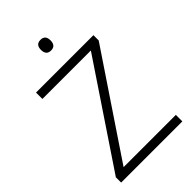

<svg xmlns="http://www.w3.org/2000/svg" viewBox="-266 -1009 1107 1107"><g transform="rotate(-45 287.5 -455.5)"><path d="M536 0H37V-43L452 -662H57V-714H525V-671L110 -53H536ZM290 -911Q329 -911 329 -868Q329 -824 290 -824Q251 -824 251 -868Q251 -911 290 -911Z"/></g></svg>

Font: Noto Sans Myanmar Light
Style: Regular
Weight: 300
Designer: Monotype Design Team
Foundry: Monotype Imaging Inc.
Version: Version 2.107; ttfautohint (v1.8.4.7-5d5b)